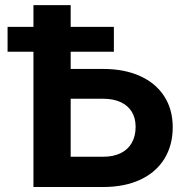

<svg xmlns="http://www.w3.org/2000/svg" viewBox="-20 -748 750 768"><path d="M670.9 -239.3Q670.9 -166.5 637.2 -112.3Q603.5 -58.1 540.8 -29.1Q478 0 393.1 0H113.8V-727.5H262.7V-121.1H393.1Q433.6 -121.1 462.6 -135.3Q491.7 -149.4 507.1 -176.5Q522.5 -203.6 522.5 -240.7Q522.5 -275.9 507.1 -301Q491.7 -326.2 462.4 -339.6Q433.1 -353 393.1 -353H210.4V-472.2H393.1Q477.5 -472.2 540.3 -443.8Q603 -415.5 637 -362.8Q670.9 -310.1 670.9 -239.3ZM10.3 -640.6H435.5V-541H10.3Z"/></svg>

Font: Inter RS Variable
Style: Regular
Weight: 400
Designer: Rasmus Andersson (customised by Maria Ramos and Noel Pretorius)
Foundry: rsms
Version: Version 3.001;Glyphs 3.2.3 (3260)